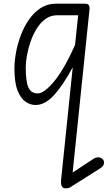

<svg xmlns="http://www.w3.org/2000/svg" viewBox="-20 -561 586 1044"><path d="M173 10Q145 10 118.8 -8Q92.5 -26 75.5 -69Q58.5 -112 58.5 -187.5Q58.5 -228.5 67.2 -276.5Q76 -324.5 94 -371.2Q112 -418 139 -456.5Q166 -495 202.2 -518Q238.5 -541 284.5 -541H439.5Q460 -541 464 -531.5Q468 -522 467 -513L375 377L489.5 302Q505 292 520 295Q535 298 541.5 308.5Q548 318 544.8 331Q541.5 344 523 355.5L360 458.5Q357 460.5 351.2 461.8Q345.5 463 337.5 463Q319.5 463 315 449.5Q310.5 436 311.5 424L375.5 -195.5Q323.5 -98.5 274.2 -44.2Q225 10 173 10ZM185 -53Q220 -53 274.8 -119Q329.5 -185 388 -316.5L405 -478H290Q255 -478 227.2 -457.8Q199.5 -437.5 179.2 -404.8Q159 -372 146 -334Q133 -296 126.5 -259.2Q120 -222.5 120 -195Q120 -116.5 134.8 -84.8Q149.5 -53 185 -53Z"/></svg>

Font: Edu NSW ACT Hand
Style: Regular
Weight: 400
Designer: Tina and Corey Anderson, Eben Sorkin, Mirko Velimirovic
Foundry: Sorkin Type Co.
Version: Version 2.000